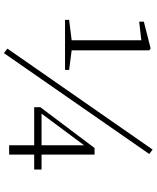

<svg xmlns="http://www.w3.org/2000/svg" viewBox="69 -831 788 966"><g transform="rotate(90 463.0 -348.0)"><path d="M332 -281.2H80.1V-301.8L182.6 -314.5V-665L88.9 -654.3V-677.7L223.6 -711.9L233.4 -705.1V-314.5L332 -301.8ZM732.4 -721.7 754.9 -705.1 247.1 26.4 224.6 8.8ZM551.8 -163.1H710.9V-377ZM833 -163.1V-126H757.8V0H710.9V-126H519.5V-157.2L724.6 -429.7H757.8V-163.1Z"/></g></svg>

Font: GenYoMin TW TTF ExtraLight
Style: Regular
Weight: 250
Version: Version 1.300